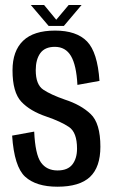

<svg xmlns="http://www.w3.org/2000/svg" viewBox="-20 -720 440 744"><path d="M202.5 3.5Q288.5 3.5 328.8 -34.5Q369 -72.5 369 -151.5Q369 -242.5 331.2 -278.2Q293.5 -314 231.5 -334Q177 -353 147.8 -372.5Q118.5 -392 118.5 -448Q118.5 -489.5 136.2 -514Q154 -538.5 192.5 -538.5Q234 -538.5 255 -503Q276 -467.5 280 -391L365.5 -406.5Q358 -517.5 317.2 -559.5Q276.5 -601.5 193.5 -601.5Q110.5 -601.5 69.5 -562Q28.5 -522.5 28.5 -447.5Q28.5 -362.5 62.5 -326Q96.5 -289.5 160.5 -268Q216 -249 247.2 -228Q278.5 -207 278.5 -144Q278.5 -106 260.5 -82.8Q242.5 -59.5 203 -59.5Q160.5 -59.5 138.5 -90.8Q116.5 -122 112.5 -210L27 -194.5Q35 -74 77.5 -35.2Q120 3.5 202.5 3.5ZM168.5 -619.5H227.5L296 -700.5H246L198 -643.5L151 -700.5H99.5Z"/></svg>

Font: Anybody Condensed
Style: Regular
Weight: 400
Width: 3
Designer: Tyler Finck
Foundry: Etcetera Type Company
Version: Version 1.113;gftools[0.9.25]